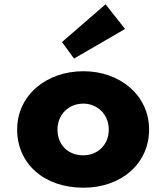

<svg xmlns="http://www.w3.org/2000/svg" viewBox="-20 -860 775 895"><path d="M248 -256C248 -327 301 -377 368 -377C434 -377 487 -327 487 -256C487 -186 437 -136 368 -136C296 -136 248 -186 248 -256ZM60 -256C60 -98 184 15 369 15C546 15 675 -98 675 -256C675 -416 539 -528 369 -528C196 -528 60 -416 60 -256ZM269 -664 325 -587 563 -725 472 -840Z"/></svg>

Font: Sztylet
Style: Bd
Weight: 700
Foundry: Cannot Into Space Fonts, PlusOne Fonts
Version: Version 0.12